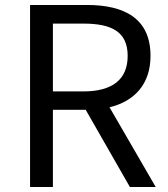

<svg xmlns="http://www.w3.org/2000/svg" viewBox="-20 -753 675 773"><path d="M193 -385V-658H316C431 -658 494 -624 494 -528C494 -432 431 -385 316 -385ZM503 0H607L421 -321C520 -345 586 -413 586 -528C586 -680 479 -733 330 -733H101V0H193V-311H325Z"/></svg>

Font: ChiuKong Gothic CL
Style: Regular
Weight: 400
Designer: Ryoko NISHIZUKA 西塚涼子 (kana, bopomofo & ideographs); Paul D. Hunt (Latin, Greek & Cyrillic); Sandoll Communications 산돌커뮤니
Foundry: Adobe
Version: Version 1.300